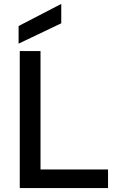

<svg xmlns="http://www.w3.org/2000/svg" viewBox="-20 -961 640 981"><path d="M81 0V-700H187V-95H532V0ZM75 -738V-828L293 -941V-842Z"/></svg>

Font: DM Mono Medium
Style: Regular
Weight: 500
Designer: Colophon Foundry
Foundry: Colophon Foundry
Version: Version 1.000; ttfautohint (v1.8.2.53-6de2)